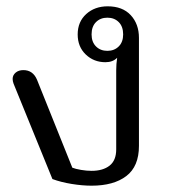

<svg xmlns="http://www.w3.org/2000/svg" viewBox="-20 -576 538 608"><path d="M146 -9 23 -311Q20 -319 20 -326Q20 -338 29.5 -346Q39 -354 54 -354Q84 -354 97 -324L209 -45Q219 -41 236.5 -38Q254 -35 270 -35Q306 -35 327 -51.5Q348 -68 348 -103V-353Q348 -374 351 -393Q337 -379 314 -379Q277 -379 251.5 -403.5Q226 -428 226 -467Q226 -507 253 -531.5Q280 -556 321 -556Q368 -556 394 -528Q420 -500 420 -456V-114Q420 -49 380 -18.5Q340 12 270 12Q241 12 207 6.5Q173 1 146 -9ZM370 -467Q370 -492 356 -506Q342 -520 320 -520Q298 -520 284 -506Q270 -492 270 -467Q270 -443 284 -429Q298 -415 320 -415Q342 -415 356 -429Q370 -443 370 -467Z"/></svg>

Font: Maitree
Style: Regular
Weight: 400
Designer: CadsonDemak Team
Foundry: CadsonDemak
Version: Version 1.000